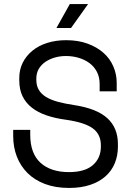

<svg xmlns="http://www.w3.org/2000/svg" viewBox="-20 -912 652 946"><path d="M471 -498Q471 -532 457.5 -558Q444 -584 421 -601Q398 -618 368 -627Q338 -636 305 -636Q276 -636 250 -628.5Q224 -621 203.5 -607Q183 -593 171 -572.5Q159 -552 159 -525V-519Q159 -490 171 -469.5Q183 -449 206.5 -434.5Q230 -420 265 -410.5Q300 -401 347 -394Q457 -377 509 -329.5Q561 -282 561 -202V-190Q561 -145 545.5 -107.5Q530 -70 499.5 -43Q469 -16 424 -1Q379 14 320 14Q253 14 201.5 -5.5Q150 -25 115.5 -59.5Q81 -94 63 -140.5Q45 -187 45 -242V-272H129V-248Q129 -156 179.5 -110Q230 -64 320 -64Q398 -64 437.5 -98.5Q477 -133 477 -190V-196Q477 -251 436.5 -280Q396 -309 305 -322Q252 -329 209.5 -343.5Q167 -358 137 -381.5Q107 -405 91 -438Q75 -471 75 -516V-528Q75 -569 92 -603Q109 -637 139.5 -662Q170 -687 212.5 -700.5Q255 -714 306 -714Q365 -714 411.5 -697Q458 -680 490 -651.5Q522 -623 538.5 -584.5Q555 -546 555 -504V-462H471ZM414 -892 330 -774H258L324 -892Z"/></svg>

Font: Space Mono
Style: Regular
Weight: 400
Monospace: yes
Designer: Colophon Foundry / Benjamin Critton
Foundry: Colophon Foundry
Version: Version 1.000;PS 1.003;hotconv 1.0.81;makeotf.lib2.5.63406